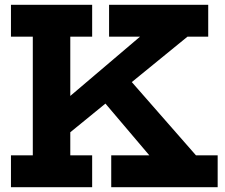

<svg xmlns="http://www.w3.org/2000/svg" viewBox="-20 -779 938 799"><path d="M25.6 -626.5V-758.9H363.5V-626.5H272.5V-132.5H363.5V0H25.6V-132.5H116.5V-626.5ZM500 -469.9 795.6 -132.5H885.8V0H442.9V-132.5H601.5L387.3 -385ZM196.8 -315.4 562.8 -626.5H433.9V-758.9H846.5V-626.5H760.3L250.9 -211Z"/></svg>

Font: Hepta Slab ExtraLight
Style: Regular
Weight: 200
Designer: Michael LaGattuta
Foundry: Michael LaGattuta
Version: Version 1.100